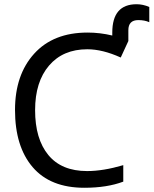

<svg xmlns="http://www.w3.org/2000/svg" viewBox="-20 -878 726 908"><path d="M626 -858Q656 -858 686 -845V-773Q664 -783 634 -783Q587 -783 587 -735V-684L551 -606Q465 -645 393 -645Q278 -645 212 -568Q146 -491 146 -357Q146 -221 208.5 -145Q271 -69 392 -69Q468 -69 563 -97V-19Q486 10 379 10Q218 10 134.5 -87.5Q51 -185 51 -358Q51 -524 141.5 -624Q232 -724 394 -724Q453 -724 511 -710V-724Q511 -858 626 -858Z"/></svg>

Font: Advent Sans Logo
Style: Regular
Weight: 400
Designer: Types & Symbols
Foundry: Types & Symbols
Version: Version 1.002